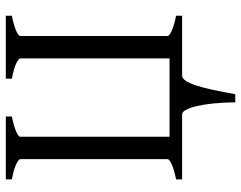

<svg xmlns="http://www.w3.org/2000/svg" viewBox="-106 -550 841 670"><g transform="rotate(-90 315.0 -214.5)"><path d="M595.7 0H387.7Q377.4 0 368.9 12.2Q360.4 24.4 352.5 48.1Q344.7 71.8 337.2 106.4Q329.6 141.1 321.8 185.5H293.5Q293 144 289.6 109.9Q286.1 75.7 280.3 51.3Q274.4 26.9 267.1 13.4Q259.8 0 251 0H24.4V-21Q58.1 -27.8 76.7 -36.1Q95.2 -44.4 95.2 -51.3V-564.5Q95.2 -570.3 77.6 -578.9Q60.1 -587.4 24.4 -594.2V-615.2H244.1V-594.2Q210.9 -587.4 192.1 -579.3Q173.3 -571.3 173.3 -564.5V-43.9H446.8V-564.5Q446.8 -570.3 429.2 -578.9Q411.6 -587.4 376 -594.2V-615.2H595.7V-594.2Q562.5 -587.4 543.7 -579.3Q524.9 -571.3 524.9 -564.5V-51.3Q524.9 -44.4 543.5 -36.1Q562 -27.8 595.7 -21Z"/></g></svg>

Font: Gentium Plus
Style: Regular
Weight: 400
Designer: J. Victor Gaultney, Annie Olsen, Iska Routamaa
Foundry: SIL International
Version: Version 1.510